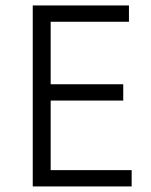

<svg xmlns="http://www.w3.org/2000/svg" viewBox="-20 -670 542 690"><path d="M162.1 -367.2H422.9V-308.6H162.1V-58.6H453.1V0H97.7V-650.4H162.1H443.4V-591.8H162.1Z"/></svg>

Font: Lohit Devanagari
Style: Regular
Weight: 400
Version: 2.95.4